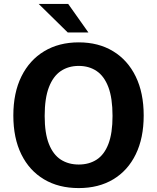

<svg xmlns="http://www.w3.org/2000/svg" viewBox="-20 -949 801 979"><path d="M381.5 10Q279.1 10 204.3 -34.7Q129.4 -79.3 88.7 -162.2Q48 -245 48 -360Q48 -475.7 89.2 -559.2Q130.5 -642.7 205.5 -687.8Q280.5 -733 381.5 -733Q482.1 -733 556.5 -687.9Q631 -642.8 671.8 -559.3Q712.7 -475.8 712.7 -360Q712.7 -245.3 672.3 -162.4Q632 -79.5 557.6 -34.7Q483.1 10 381.5 10ZM381.5 -110.1Q434.3 -110.1 473 -135.2Q511.8 -160.4 532.8 -215.1Q553.8 -269.8 553.8 -357.9Q553.8 -448.3 532.7 -504.4Q511.5 -560.6 472.7 -586.8Q434 -612.9 381.5 -612.9Q329 -612.9 290 -586.7Q251 -560.4 229.4 -504.2Q207.8 -448 207.8 -357.9Q207.8 -269.6 229.4 -215Q251 -160.4 290 -135.2Q329 -110.1 381.5 -110.1ZM327.7 -929H177.2L325.4 -783.5H430.7Z"/></svg>

Font: Public Sans Thin
Style: Regular
Weight: 100
Designer: The Public Sans project authors (U.S. Web Design System). Libre Franklin designed by Pablo Impallari and Rodrigo Fuenzal
Version: Version 1.008